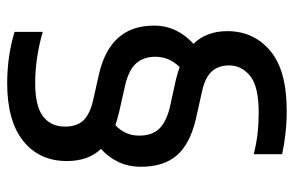

<svg xmlns="http://www.w3.org/2000/svg" viewBox="-158 -630 798 521"><g transform="rotate(90 240.5 -369.0)"><path d="M205.5 10Q132 10 66 -10V-86.5Q102.5 -76 136.8 -71Q171 -66 205 -66Q267.5 -66 295.2 -87.2Q323 -108.5 323 -146.5Q323 -179.5 306.2 -196.8Q289.5 -214 254.5 -222.5L177 -240Q49 -271 49 -388Q49 -421 62.2 -448Q75.5 -475 98.5 -495.5Q64 -530.5 64 -587.5Q64 -658.5 117 -703.5Q170 -748.5 279.5 -748.5Q312 -748.5 341.5 -745.2Q371 -742 398 -736V-659Q368 -666.5 341.2 -669.5Q314.5 -672.5 285.5 -672.5Q213.5 -672.5 185.2 -649Q157 -625.5 157 -592.5Q157 -563.5 172.8 -545.8Q188.5 -528 224 -519.5L302.5 -502Q370.5 -486 401.2 -450.2Q432 -414.5 432 -353.5Q432 -319 419 -291.8Q406 -264.5 383.5 -244.5Q416.5 -210.5 416.5 -152Q416.5 -77 362 -33.5Q307.5 10 205.5 10ZM284.5 -293.5Q303.5 -289 319 -283.5Q347.5 -310 347.5 -348Q347.5 -382.5 329.5 -401.8Q311.5 -421 272.5 -431L195 -448Q177 -452.5 161.5 -458Q133.5 -429.5 133.5 -392.5Q133.5 -361 150.5 -341Q167.5 -321 207 -311Z"/></g></svg>

Font: Encode Sans SmCnd Md
Style: Regular
Weight: 500
Width: 4
Designer: Multiple Designers
Foundry: Impallari Type
Version: Version 3.002; ttfautohint (v1.8.3) -l 8 -r 50 -G 200 -x 14 